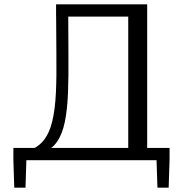

<svg xmlns="http://www.w3.org/2000/svg" viewBox="-20 -735 839 881"><path d="M45.3 0V-56.2H636.8L568.4 -8.5V-704.5L636.8 -658.8H237.3V-715H655.3V-8.5L586.9 -56.2H740.3V0ZM172.7 -34.3 101.1 -41.5Q150 -54.3 178.4 -88.7Q206.8 -123.1 219.9 -178.8Q233.1 -234.5 236.6 -311.2Q240.1 -387.9 238.7 -485.3Q237.4 -582.7 237.3 -700.5H293Q293 -582.3 294 -484.5Q295 -386.6 292 -309.3Q289 -231.9 277.4 -175.3Q265.8 -118.7 240.9 -83.4Q215.9 -48.1 172.7 -34.3ZM698.3 0H758L753.9 126H702.4ZM758 0H631.6V-56.2H758ZM101 0 97 126H45.4L41.4 0ZM41.4 0V-56.2H167.8V0Z"/></svg>

Font: Russolo 10pt ExtraLight
Style: Regular
Weight: 200
Designer: Micah Stupak-Hahn
Version: Version 1.000